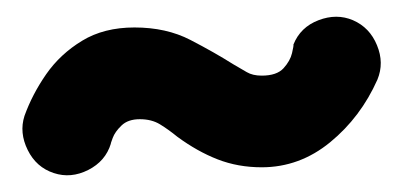

<svg xmlns="http://www.w3.org/2000/svg" viewBox="-20 -718 476 230"><path d="M44.4 -510.7Q23.4 -517.6 13.2 -538.3Q2.9 -559.1 9.3 -579.1Q18.6 -605 35.4 -629.2Q52.2 -653.3 78.4 -669.2Q104.5 -685.1 141.1 -685.1Q179.2 -685.1 208 -670.2Q236.8 -655.3 259.3 -641.1Q268.6 -635.7 275.6 -631.6Q282.7 -627.4 293.5 -627.4Q311.5 -627.4 319.6 -636.2Q327.6 -645 329.8 -654.3Q332 -663.6 331.5 -664.6Q339.8 -685.5 361.6 -693.8Q383.3 -702.1 402.8 -693.8Q422.9 -685.1 431.6 -663.8Q440.4 -642.6 432.1 -622.6Q412.1 -577.6 375.5 -547.6Q338.9 -517.6 293.5 -517.6Q265.1 -517.6 240.7 -527.1Q216.3 -536.6 192.4 -554.2Q181.6 -563 171.6 -569.1Q161.6 -575.2 147.5 -575.2Q133.3 -575.2 125.5 -567.6Q117.7 -560.1 115 -552.7Q112.3 -545.4 112.8 -545.9Q106.4 -524.9 85.7 -514.4Q64.9 -503.9 44.4 -510.7Z"/></svg>

Font: Mikhak ExtraBold
Style: Regular
Weight: 800
Designer: Amin Abedi
Version: Version 3.3